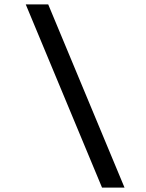

<svg xmlns="http://www.w3.org/2000/svg" viewBox="-20 -750 660 870"><path d="M96.7 -730H198.5L544.2 100H442.3Z"/></svg>

Font: Monaspace Krypton Var
Style: Regular
Weight: 400
Designer: Riley Cran and the Lettermatic Team
Version: Version 1.101 (Monaspace Krypton Var)